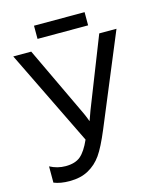

<svg xmlns="http://www.w3.org/2000/svg" viewBox="-125 -932 850 1029"><g transform="rotate(-15 300.0 -417.0)"><path d="M585.9 -713.9 377 -210.9Q339.8 -121.6 310.5 -79.8Q281.2 -38.1 237.8 -14.2Q194.3 9.8 132.8 9.8Q82 9.8 45.9 -4.9V-95.2Q87.4 -73.2 132.8 -73.2Q186.5 -73.2 216.1 -98.4Q245.6 -123.5 272 -183.1L13.2 -713.9H112.8L299.8 -318.8Q305.7 -306.6 309.6 -295.9Q313.5 -283.7 317.9 -273.9H318.8L337.9 -327.1L490.2 -713.9ZM163.1 -844.2H443.8V-771H163.1Z"/></g></svg>

Font: Noto Mono
Style: Regular
Weight: 400
Designer: Monotype Design Team
Foundry: Monotype Imaging Inc.
Version: Version 1.00